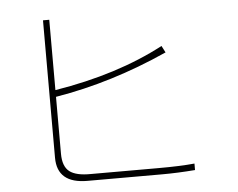

<svg xmlns="http://www.w3.org/2000/svg" viewBox="-51 -736 1021 824"><g transform="rotate(-5 460.0 -324.5)"><path d="M190 -373Q462 -417 660 -522L675 -493Q433 -384 190 -344V-99Q190 -44 218.5 -22Q247 0 311 -1H602Q696 -1 757 -7V21Q681 27 614 27H293Q163 27 163 -84V-676H190Z"/></g></svg>

Font: LINE Seed Sans KR Thin
Style: Regular
Weight: 250
Designer: LINE BX Design & Sandoll Inc & Dalton Maag Ltd
Foundry: Sandoll Inc.
Version: Version 1.000